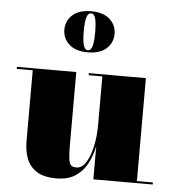

<svg xmlns="http://www.w3.org/2000/svg" viewBox="-53 -779 761 838"><g transform="rotate(5 328.0 -360.0)"><path d="M203 -640Q203 -678.5 231.2 -704.2Q259.5 -730 313 -730Q366.5 -730 394.8 -704.2Q423 -678.5 423 -640Q423 -602 394.8 -576Q366.5 -550 313 -550Q259.5 -550 231.2 -576Q203 -602 203 -640ZM288 -640Q288 -597 294.2 -578Q300.5 -559 313 -559Q326 -559 332 -578Q338 -597 338 -640Q338 -683 332 -702Q326 -721 313 -721Q300.5 -721 294.2 -702Q288 -683 288 -640ZM271 -460V-139.5Q271 -97.5 274.2 -77.2Q277.5 -57 285.2 -51Q293 -45 307 -45Q332.5 -45 350 -73.5Q367.5 -102 376.8 -146.2Q386 -190.5 386 -237V-451H326V-460H576V-9H646V0H386V-145.5Q378 -105.5 359.8 -70Q341.5 -34.5 308.8 -12.2Q276 10 224.5 10Q170 10 138.8 -9.8Q107.5 -29.5 94.2 -63.5Q81 -97.5 81 -141V-451H11V-460Z"/></g></svg>

Font: Bodoni* 24pt Fatface
Style: Regular
Weight: 900
Version: Version 2.3